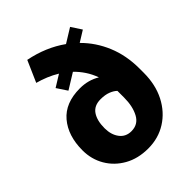

<svg xmlns="http://www.w3.org/2000/svg" viewBox="-221 -886 1011 1011"><g transform="rotate(-45 284.5 -380.5)"><path d="M110.8 -651.9 163.1 -771Q278.8 -748 366.2 -685.5L445.3 -734.4L482.9 -676.8L421.4 -638.7Q481.4 -579.6 515.1 -499Q548.8 -418.5 548.8 -320.3V-289.6Q548.8 -200.7 514.2 -133.3Q479.5 -65.9 419.7 -28.1Q359.9 9.8 283.7 9.8Q208 9.8 151.4 -22.2Q94.7 -54.2 63.2 -108.2Q31.7 -162.1 31.7 -228.5Q31.7 -336.9 87.9 -403.1Q144 -469.2 252.9 -469.2Q315.4 -469.2 364.7 -439Q352.1 -474.6 332.5 -503.9Q313 -533.2 288.6 -556.6L201.7 -502.9L163.6 -560.5L230 -601.6Q202.1 -618.7 171.9 -631.1Q141.6 -643.6 110.8 -651.9ZM196.3 -228.5Q196.3 -180.2 220 -148.7Q243.7 -117.2 285.6 -117.2Q335.9 -117.2 359.6 -160.9Q383.3 -204.6 383.3 -270V-319.8Q370.1 -333 346.7 -342.3Q323.2 -351.6 289.1 -351.6Q241.2 -351.6 218.8 -318.6Q196.3 -285.6 196.3 -228.5Z"/></g></svg>

Font: Vazirmatn RD Black
Style: Regular
Weight: 900
Designer: Saber Rastikerdar
Foundry: Saber Rastikerdar
Version: Version 32.102